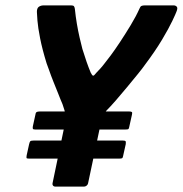

<svg xmlns="http://www.w3.org/2000/svg" viewBox="-20 -693 678 713"><path d="M375 -282Q368 -274 362 -259.5Q356 -245 354 -234L307 -12Q306 -7 301.5 -3.5Q297 0 292 0H185Q180 0 177 -3.5Q174 -7 175 -12L221 -233Q227 -258 219.5 -283.5Q212 -309 205 -323Q202 -331 194.5 -349.5Q187 -368 178 -390.5Q169 -413 162.5 -432Q156 -451 153 -458Q137 -510 129 -550.5Q121 -591 119 -617Q117 -643 117 -649Q117 -663 124.5 -668Q132 -673 142 -673H244Q252 -673 254.5 -670Q257 -667 258 -660Q261 -631 265.5 -604.5Q270 -578 275.5 -554Q281 -530 286 -511Q294 -485 301.5 -463.5Q309 -442 317 -423Q322 -413 325.5 -412Q329 -411 338 -423Q346 -431 354 -440Q362 -449 371 -461Q380 -473 391 -487Q406 -507 425.5 -536.5Q445 -566 465 -599Q485 -632 498 -661Q501 -669 505.5 -671Q510 -673 518 -673H625Q632 -673 636.5 -668Q641 -663 635 -649Q633 -643 620 -615.5Q607 -588 582 -546Q557 -504 518 -452Q509 -439 491 -417Q473 -395 452 -369.5Q431 -344 410.5 -320.5Q390 -297 375 -282ZM111 -212Q103 -212 102 -215Q101 -218 102 -224L111 -265Q112 -274 115.5 -276.5Q119 -279 127 -279H460Q467 -279 469.5 -277Q472 -275 470 -267L460 -222Q459 -216 457 -214Q455 -212 445 -212ZM88 -104Q79 -104 78.5 -106.5Q78 -109 79 -116L88 -157Q90 -166 92.5 -168.5Q95 -171 104 -171H437Q444 -171 446 -169Q448 -167 447 -158L437 -113Q436 -107 433.5 -105.5Q431 -104 422 -104Z"/></svg>

Font: Glory Thin
Style: Bold Italic
Weight: 700
Italic angle: -12°
Version: Version 1.011